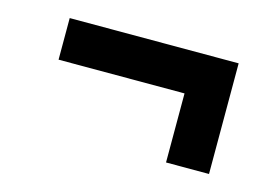

<svg xmlns="http://www.w3.org/2000/svg" viewBox="-51 -501 675 466"><g transform="rotate(15 287.0 -268.0)"><path d="M391.5 -129V-302.5H75V-407H499.5V-129Z"/></g></svg>

Font: Spline Sans SemiBold
Style: Regular
Weight: 600
Designer: Eben Sorkin, Mirko Velimirovic
Foundry: Sorkin Type
Version: Version 1.000; ttfautohint (v1.8.3)